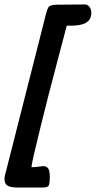

<svg xmlns="http://www.w3.org/2000/svg" viewBox="-25 -780 429 860"><path d="M384 -723Q384 -687 352 -674Q330 -665 291 -665Q279 -665 274 -665Q267 -637 230 -498Q188 -340 156 -209Q116 -48 116 -31Q129 -31 147.5 -33.5Q166 -36 168 -36Q183 -36 190.5 -26Q198 -16 198 13Q198 44 192.5 52Q187 60 164 60H55Q24 60 9.5 52Q-5 44 -5 21Q-5 13 -1.5 -0.5Q2 -14 5 -25L172 -682Q185 -738 192.5 -748.5Q200 -759 233 -759L355 -760Q368 -760 376 -749Q384 -738 384 -723Z"/></svg>

Font: Praegefest
Style: Regular
Weight: 600
Designer: Peter Wiegel nach alter Vorlage
Foundry: Peter Wiegel
Version: Version 1.000